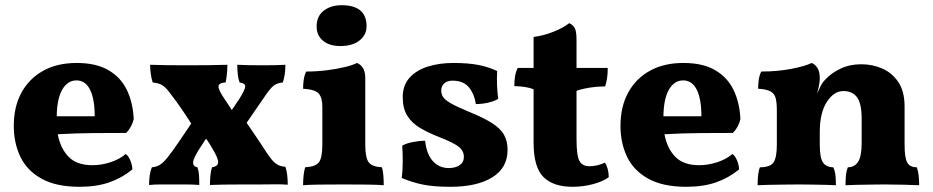

<svg xmlns="http://www.w3.org/2000/svg" viewBox="-20 -709 3585 738"><path d="M286 9Q196 9 140 -22Q84 -53 58.5 -106Q33 -159 33 -225Q33 -299 62.5 -353Q92 -407 146 -437Q200 -467 275 -467Q349 -467 396.5 -439.5Q444 -412 467.5 -363.5Q491 -315 494 -251Q486 -219 465 -198Q415 -198 343 -197.5Q271 -197 202 -193Q212 -139 243.5 -106.5Q275 -74 335 -74Q370 -74 405 -85.5Q440 -97 463 -117Q473 -111 480.5 -93.5Q488 -76 489 -58Q449 -25 400 -8Q351 9 286 9ZM274 -400Q240 -400 219.5 -365Q199 -330 198 -262H344Q344 -329 326 -364.5Q308 -400 274 -400Z M797 -137Q790 -149 784.5 -158Q779 -167 772 -176L755 -150Q724 -104 722.5 -86.5Q721 -69 739 -66Q744 -51 745 -35Q746 -19 746 2Q724 0 695 0Q666 0 644 0Q622 0 597.5 0Q573 0 553 2Q553 -17 555.5 -35Q558 -53 564 -66Q579 -67 592 -74Q605 -81 622.5 -102Q640 -123 669 -166L715 -234Q696 -264 676 -293Q656 -322 638 -345Q619 -372 604.5 -381Q590 -390 567 -392Q562 -407 559.5 -425Q557 -443 557 -460Q585 -459 622.5 -458.5Q660 -458 700 -458Q740 -458 781.5 -458.5Q823 -459 854 -460Q854 -443 852 -423Q850 -403 847 -392Q822 -391 820 -378Q818 -365 844 -327Q851 -317 857.5 -307Q864 -297 871 -286L900 -329Q922 -364 922.5 -376.5Q923 -389 901 -392Q896 -405 894 -423Q892 -441 892 -460Q916 -459 938 -458.5Q960 -458 990 -458Q1020 -458 1038 -458.5Q1056 -459 1077 -460Q1077 -421 1067 -392Q1045 -390 1031.5 -379.5Q1018 -369 994 -333L928 -237Q943 -215 957 -194.5Q971 -174 983 -156Q1005 -121 1019 -102.5Q1033 -84 1046 -76.5Q1059 -69 1077 -68Q1082 -53 1084 -36Q1086 -19 1086 1Q1061 -1 1038.5 -0.5Q1016 0 979 0Q954 0 916 0Q878 0 841.5 0.5Q805 1 787 2Q787 -42 795 -66Q816 -69 818.5 -83Q821 -97 797 -137Z M1145 3Q1145 -18 1147 -35.5Q1149 -53 1153 -66Q1193 -68 1206 -85.5Q1219 -103 1219 -153V-298Q1219 -333 1205.5 -349Q1192 -365 1145 -368Q1145 -385 1147.5 -402.5Q1150 -420 1157 -434Q1198 -434 1237 -439Q1276 -444 1306.5 -451.5Q1337 -459 1352 -467Q1367 -461 1375.5 -447Q1384 -433 1384 -409V-153Q1384 -103 1397 -85.5Q1410 -68 1448 -66Q1452 -53 1453.5 -35Q1455 -17 1455 3Q1435 1 1390.5 0.5Q1346 0 1300 0Q1255 0 1210 0.5Q1165 1 1145 3ZM1288 -532Q1246 -532 1221.5 -552.5Q1197 -573 1197 -607Q1197 -647 1224.5 -668Q1252 -689 1293 -689Q1389 -689 1389 -608Q1389 -575 1362 -553.5Q1335 -532 1288 -532Z M1891 -436Q1888 -381 1895 -329Q1880 -320 1856.5 -314.5Q1833 -309 1809 -309Q1804 -346 1783 -372.5Q1762 -399 1719 -399Q1699 -399 1687.5 -388.5Q1676 -378 1676 -361Q1676 -348 1682.5 -337Q1689 -326 1711 -313Q1733 -300 1781 -280Q1838 -257 1871 -236Q1904 -215 1917.5 -190.5Q1931 -166 1931 -133Q1931 -64 1872.5 -27.5Q1814 9 1711 9Q1647 9 1605.5 0.5Q1564 -8 1524 -25Q1528 -54 1528 -89.5Q1528 -125 1526 -149Q1541 -158 1566.5 -163Q1592 -168 1614 -168Q1620 -115 1644.5 -89Q1669 -63 1705 -63Q1730 -63 1746.5 -74Q1763 -85 1763 -106Q1763 -128 1745 -143.5Q1727 -159 1671 -181Q1627 -198 1595 -217Q1563 -236 1545.5 -264Q1528 -292 1528 -336Q1528 -381 1554 -410Q1580 -439 1624 -453Q1668 -467 1723 -467Q1779 -467 1818 -459.5Q1857 -452 1891 -436Z M2181 9Q2106 9 2068.5 -29Q2031 -67 2031 -160V-366Q2003 -377 1957 -378Q1957 -398 1959.5 -414.5Q1962 -431 1970 -448H2031V-567Q2070 -572 2107.5 -587Q2145 -602 2168 -620Q2183 -613 2189.5 -600.5Q2196 -588 2196 -555V-448H2316Q2316 -426 2313.5 -409Q2311 -392 2306 -377Q2242 -376 2196 -360V-175Q2196 -110 2207.5 -90Q2219 -70 2245 -70Q2260 -70 2275.5 -73.5Q2291 -77 2305 -84Q2319 -64 2320 -28Q2299 -12 2260.5 -1.5Q2222 9 2181 9Z M2618 9Q2528 9 2472 -22Q2416 -53 2390.5 -106Q2365 -159 2365 -225Q2365 -299 2394.5 -353Q2424 -407 2478 -437Q2532 -467 2607 -467Q2681 -467 2728.5 -439.5Q2776 -412 2799.5 -363.5Q2823 -315 2826 -251Q2818 -219 2797 -198Q2747 -198 2675 -197.5Q2603 -197 2534 -193Q2544 -139 2575.5 -106.5Q2607 -74 2667 -74Q2702 -74 2737 -85.5Q2772 -97 2795 -117Q2805 -111 2812.5 -93.5Q2820 -76 2821 -58Q2781 -25 2732 -8Q2683 9 2618 9ZM2606 -400Q2572 -400 2551.5 -365Q2531 -330 2530 -262H2676Q2676 -329 2658 -364.5Q2640 -400 2606 -400Z M3457 -153Q3457 -103 3467 -84.5Q3477 -66 3504 -66Q3509 -51 3511 -35Q3513 -19 3513 3Q3491 2 3453.5 1Q3416 0 3382 0Q3359 0 3329.5 0.5Q3300 1 3272.5 1.5Q3245 2 3230 3Q3230 -16 3231.5 -33.5Q3233 -51 3239 -66Q3264 -66 3278 -86.5Q3292 -107 3292 -161V-251Q3292 -312 3274 -335.5Q3256 -359 3222 -359Q3185 -359 3158 -317Q3131 -275 3131 -201V-153Q3131 -101 3144 -83.5Q3157 -66 3183 -66Q3190 -50 3191.5 -33.5Q3193 -17 3193 3Q3178 2 3153 1.5Q3128 1 3100 0.5Q3072 0 3049 0Q3025 0 2994 0.5Q2963 1 2935 1.5Q2907 2 2892 3Q2892 -18 2894 -36Q2896 -54 2901 -66Q2940 -66 2953 -84.5Q2966 -103 2966 -153V-284Q2966 -314 2961.5 -331.5Q2957 -349 2942 -357.5Q2927 -366 2894 -368Q2894 -385 2896.5 -402.5Q2899 -420 2906 -434Q2969 -434 3022.5 -444.5Q3076 -455 3100 -467Q3114 -461 3122.5 -447Q3131 -433 3131 -408Q3131 -384 3120 -348Q3127 -363 3134 -377.5Q3141 -392 3153 -404Q3175 -428 3210.5 -445Q3246 -462 3290 -462Q3334 -462 3371.5 -445.5Q3409 -429 3433 -393.5Q3457 -358 3457 -299Z"/></svg>

Font: Vollkorn ExtraBold
Style: Regular
Weight: 800
Designer: Friedrich Althausen
Foundry: Friedrich Althausen
Version: Version 5.000; ttfautohint (v1.8.3)